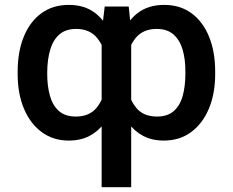

<svg xmlns="http://www.w3.org/2000/svg" viewBox="-20 -573 965 796"><path d="M401.4 203.1V-440.4L414.1 -545.9H513.7L523.9 -444.3V203.1ZM53.2 -265.6V-275.4Q53.2 -359.4 78.9 -421.6Q104.5 -483.9 151.9 -518.3Q199.2 -552.7 265.1 -552.7Q330.6 -552.7 374.3 -519.3Q418 -485.8 442.9 -424.8Q467.8 -363.8 476.1 -281.2V-258.3Q469.7 -197.3 454.3 -147.9Q439 -98.6 413.1 -63.5Q387.2 -28.3 350.6 -9.3Q314 9.8 265.6 9.8Q200.2 9.8 152.6 -25.6Q105 -61 79.1 -123Q53.2 -185.1 53.2 -265.6ZM175.8 -275.4V-265.6Q175.8 -216.8 186.8 -176.8Q197.8 -136.7 223.6 -113.3Q249.5 -89.8 294.4 -89.8Q352.5 -89.8 382.6 -128.9Q412.6 -168 422.4 -229V-311.5Q415.5 -373.5 384.5 -413.3Q353.5 -453.1 295.9 -453.1Q252 -453.1 225.8 -429.9Q199.7 -406.7 188 -366.5Q176.3 -326.2 175.8 -275.4ZM872.1 -275.4V-265.6Q872.1 -185.1 846.2 -123Q820.3 -61 772.7 -25.6Q725.1 9.8 658.7 9.8Q610.8 9.8 574.2 -9.3Q537.6 -28.3 512 -63.5Q486.3 -98.6 470.7 -147.9Q455.1 -197.3 448.7 -258.3V-281.2Q457.5 -363.8 482.4 -424.8Q507.3 -485.8 551.3 -519.3Q595.2 -552.7 660.6 -552.7Q726.6 -552.7 773.7 -518.3Q820.8 -483.9 846.4 -421.6Q872.1 -359.4 872.1 -275.4ZM748.5 -265.6V-275.4Q749 -326.2 737.3 -366.5Q725.6 -406.7 699.5 -429.9Q673.3 -453.1 629.4 -453.1Q571.8 -453.1 540.8 -413.6Q509.8 -374 502 -311.5V-229Q512.7 -168 542.5 -128.9Q572.3 -89.8 630.9 -89.8Q675.3 -89.8 701.2 -113.3Q727.1 -136.7 737.8 -176.8Q748.5 -216.8 748.5 -265.6Z"/></svg>

Font: Inter
Style: 540
Weight: 540
Designer: Rasmus Andersson
Foundry: rsms
Version: Version 4.001;git-66647c0bb